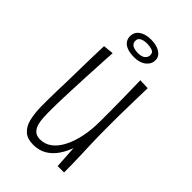

<svg xmlns="http://www.w3.org/2000/svg" viewBox="-213 -763 849 849"><g transform="rotate(45 211.0 -339.0)"><path d="M167 10Q131 10 110.5 -8Q90 -26 82 -58Q74 -90 73 -132Q73 -148 73 -174Q73 -200 74 -233Q75 -266 76 -301Q77 -345 77.5 -384.5Q78 -424 79 -454Q80 -484 80.5 -501.5Q81 -519 81 -520L130 -525Q129 -517 128 -495Q127 -473 125 -439.5Q123 -406 121 -363.5Q119 -321 117 -272Q116 -251 115.5 -232Q115 -213 114.5 -195.5Q114 -178 114 -162.5Q114 -147 114 -135Q114 -103 118.5 -79Q123 -55 136 -41.5Q149 -28 172 -28Q202 -28 226 -45.5Q250 -63 267.5 -96.5Q285 -130 294.5 -174.5Q304 -219 304 -272L330 -286Q330 -240 324.5 -195.5Q319 -151 307 -114Q295 -77 275.5 -49Q256 -21 229.5 -5.5Q203 10 167 10ZM311 0 304 -112Q304 -152 304 -192.5Q304 -233 304 -272Q304 -309 304 -338.5Q304 -368 303.5 -396Q303 -424 302.5 -455.5Q302 -487 301 -527L349 -525Q348 -495 347.5 -468.5Q347 -442 346.5 -417.5Q346 -393 345.5 -369.5Q345 -346 345 -321Q345 -296 345 -268Q345 -241 345.5 -214Q346 -187 347 -160.5Q348 -134 349 -107.5Q350 -81 350.5 -54.5Q351 -28 351 0ZM210 -579Q183 -579 165 -586Q147 -593 139 -605Q131 -617 131 -632Q131 -659 152.5 -673.5Q174 -688 208 -688Q243 -688 264.5 -674Q286 -660 286 -637Q286 -612 265 -595.5Q244 -579 210 -579ZM210 -604Q222 -604 232 -607.5Q242 -611 248 -619Q254 -627 254 -637Q254 -653 239.5 -658Q225 -663 208 -663Q187 -663 174.5 -656Q162 -649 162 -636Q162 -624 168 -617Q174 -610 185 -607Q196 -604 210 -604Z"/></g></svg>

Font: Truculenta ExtraLight
Style: Regular
Weight: 250
Version: Version 1.002